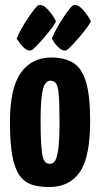

<svg xmlns="http://www.w3.org/2000/svg" viewBox="-20 -741 402 771"><path d="M178 10Q138 10 108 0.5Q78 -9 58.5 -36.5Q39 -64 29.5 -115.5Q20 -167 20 -251Q20 -387 63.5 -448.5Q107 -510 186 -510Q240 -510 274.5 -488.5Q309 -467 325.5 -411.5Q342 -356 342 -255Q342 -110 300.5 -50Q259 10 178 10ZM181 -83Q191 -83 199.5 -93Q208 -103 213.5 -139Q219 -175 219 -252Q219 -324 216 -359.5Q213 -395 205 -406Q197 -417 182 -417Q171 -417 162 -405.5Q153 -394 148 -358.5Q143 -323 143 -252Q143 -194 145.5 -159.5Q148 -125 152.5 -109Q157 -93 164.5 -88Q172 -83 181 -83ZM107 -539Q93 -535 79 -547Q65 -559 56 -572.5Q47 -586 47 -586Q54 -604 66.5 -626.5Q79 -649 93 -669.5Q107 -690 118.5 -704.5Q130 -719 134 -720Q152 -725 172.5 -702.5Q193 -680 205 -655Q199 -643 185 -624.5Q171 -606 154 -586.5Q137 -567 123.5 -553.5Q110 -540 107 -539ZM247 -539Q233 -535 219 -547Q205 -559 196.5 -572.5Q188 -586 188 -586Q195 -604 207.5 -626.5Q220 -649 233.5 -669.5Q247 -690 258.5 -704.5Q270 -719 274 -720Q292 -725 312.5 -702.5Q333 -680 345 -655Q339 -643 325 -624.5Q311 -606 294 -586.5Q277 -567 263.5 -553.5Q250 -540 247 -539Z"/></svg>

Font: Yanone Kaffeesatz ExtraLight
Style: Regular
Weight: 200
Designer: Yanone (Cyrillic: Daniel Pouzeot, Huerta Tipografica, and Cyreal)
Foundry: Yanone
Version: Version 2.003